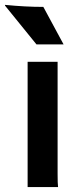

<svg xmlns="http://www.w3.org/2000/svg" viewBox="-50 -762 320 782"><path d="M184.6 -54.7Q184.6 -12.7 186.5 0H62.5V-510.3H184.6ZM-29.8 -742.2Q53.2 -733.9 126.5 -733.9L209 -581.1H98.6L-29.3 -738.8Z"/></svg>

Font: Hammersmith One
Style: Regular
Weight: 400
Designer: Nicole Fally
Foundry: Nicole Fally
Version: Version 1.003